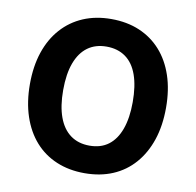

<svg xmlns="http://www.w3.org/2000/svg" viewBox="-81 -799 909 892"><g transform="rotate(10 374.0 -352.5)"><path d="M374 11Q301 11 241.5 -14Q182 -39 140 -86.5Q98 -134 75.5 -201.5Q53 -269 53 -353Q53 -437 75.5 -504Q98 -571 140.5 -618.5Q183 -666 242 -691Q301 -716 374 -716Q448 -716 507 -691Q566 -666 608 -619Q650 -572 672.5 -505Q695 -438 695 -354Q695 -269 672.5 -202Q650 -135 608 -87Q566 -39 507 -14Q448 11 374 11ZM375 -119Q428 -119 464 -146Q500 -173 519 -225.5Q538 -278 538 -353Q538 -429 519.5 -481Q501 -533 464 -559.5Q427 -586 374 -586Q322 -586 285.5 -559.5Q249 -533 229.5 -481Q210 -429 210 -352Q210 -277 229 -225Q248 -173 285 -146Q322 -119 375 -119Z"/></g></svg>

Font: Nunito Sans 10pt SemiCondensed ExtraBold
Style: Regular
Weight: 800
Width: 4
Designer: Vernon Adams
Foundry: Vernon Adams
Version: Version 3.101;gftools[0.9.27]